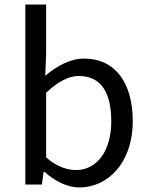

<svg xmlns="http://www.w3.org/2000/svg" viewBox="-20 -816 658 849"><path d="M331 13C455 13 567 -94 567 -280C567 -448 491 -557 351 -557C290 -557 230 -523 180 -481L184 -578V-796H92V0H165L173 -56H177C224 -13 281 13 331 13ZM316 -64C280 -64 231 -78 184 -120V-406C235 -454 283 -480 328 -480C432 -480 472 -400 472 -279C472 -145 406 -64 316 -64Z"/></svg>

Font: ChiuKong Gothic CL
Style: Regular
Weight: 400
Designer: Ryoko NISHIZUKA 西塚涼子 (kana, bopomofo & ideographs); Paul D. Hunt (Latin, Greek & Cyrillic); Sandoll Communications 산돌커뮤니
Foundry: Adobe
Version: Version 1.300